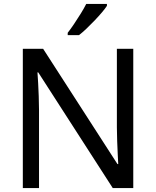

<svg xmlns="http://www.w3.org/2000/svg" viewBox="-20 -964 800 984"><path d="M663 0H558L176 -593H172Q174 -570 175.5 -538.5Q177 -507 178.5 -471.5Q180 -436 180 -399V0H97V-714H201L582 -123H586Q585 -139 583.5 -171Q582 -203 580.5 -241Q579 -279 579 -311V-714H663ZM528 -934Q519 -920 502 -900Q485 -880 464.5 -858.5Q444 -837 423.5 -817.5Q403 -798 385 -784H327V-796Q342 -815 359.5 -841Q377 -867 394 -894.5Q411 -922 422 -944H528Z"/></svg>

Font: Noto Sans Malayalam
Style: Regular
Weight: 400
Designer: Jelle Bosma - Monotype Design Team
Foundry: Monotype Imaging Inc.
Version: Version 2.103